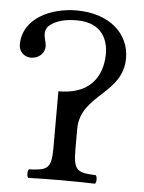

<svg xmlns="http://www.w3.org/2000/svg" viewBox="-50 -698 556 741"><g transform="rotate(5 228.5 -328.0)"><path d="M259 -122V-202C259 -271 302 -308 344 -347C384 -384 423 -422 423 -491C423 -584 347 -658 217 -658C120 -658 10 -611 10 -507C10 -479 34 -461 55 -461C92 -461 110 -486 110 -510C110 -523 102 -541 102 -558C102 -569 105 -580 116 -590C142 -612 180 -620 221 -620C324 -620 344 -548 344 -502C344 -445 323 -341 174 -341V-121C174 -39 157 -34 87 -31C81 -25 81 -4 87 2C136 1 166 0 217 0C267 0 296 1 346 2C352 -4 352 -25 346 -31C276 -34 259 -39 259 -122Z"/></g></svg>

Font: Libertinus Serif
Style: Regular
Weight: 400
Designer: Philipp H. Poll, Khaled Hosny
Foundry: Caleb Maclennan
Version: Version 7.050;RELEASE